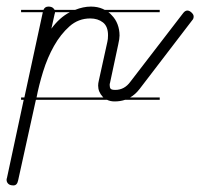

<svg xmlns="http://www.w3.org/2000/svg" viewBox="-64 -317 608 583"><path d="M421 -280H265Q271 -276 275 -271Q287 -259 293 -243Q299 -227 299 -209Q299 -204 298 -197.5Q297 -191 295 -182L270 -65Q269 -63 269 -59Q269 -51 272 -47.5Q275 -44 286 -44Q314 -44 332 -69L492 -277Q498 -285 505 -285Q511 -285 517.5 -279Q524 -273 524 -267Q524 -260 520 -256L360 -47Q347 -30 331 -21H421V-14H316Q301 -9 284 -9Q271 -9 261 -14H45L-9 231Q-12 246 -23 246Q-34 246 -39 241Q-44 236 -44 229Q-44 225 -43 224L8 -14H0V-21H10L66 -280H0V-287H68Q72 -297 83 -297Q93 -297 98 -292Q100 -290 102 -287H164Q189 -297 212 -297Q232 -297 248 -290Q251 -288 254 -287H421ZM47 -21H250Q249 -22 248 -23Q234 -38 234 -57Q234 -64 236 -72L262 -190Q264 -198 264 -210Q264 -237 248.5 -249Q233 -261 210 -261Q174 -261 147 -237Q120 -213 100 -177.5Q80 -142 67 -100Q54 -58 47 -21ZM102 -275 92 -230Q117 -264 148 -280H103Q103 -276 102 -275Z"/></svg>

Font: Gruenewald VA 3. Klasse
Style: Regular
Weight: 400
Designer: Peter Wiegel
Foundry: Peter Wiegel, nach dem Schriftentwurf von Dr. H. Gr¸newald
Version: Version 0.007